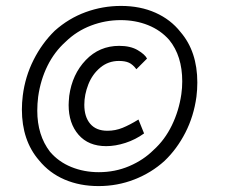

<svg xmlns="http://www.w3.org/2000/svg" viewBox="-20 -579 779 649"><path d="M112 -37Q54 -104 54 -209Q54 -232 57 -256Q65 -320 93.5 -376.5Q122 -433 165 -475Q212 -517 269.5 -538Q327 -559 389 -559Q454 -559 505.5 -536Q557 -513 590 -471Q647 -405 647 -300Q647 -276 644 -252Q635 -186 606.5 -130.5Q578 -75 536 -35Q492 5 434.5 27.5Q377 50 313 50Q250 50 198.5 28Q147 6 112 -37ZM499 -72Q537 -106 561 -155.5Q585 -205 593 -261Q596 -282 596 -304Q596 -390 552 -444Q523 -477 480.5 -494Q438 -511 388 -511Q336 -511 287.5 -492.5Q239 -474 202 -438Q164 -404 140.5 -356.5Q117 -309 109 -252Q106 -228 106 -205Q106 -122 149 -66Q178 -32 221 -14.5Q264 3 314 3Q369 3 417 -17.5Q465 -38 499 -72ZM212 -224Q212 -233 214 -255Q224 -328 270 -376Q316 -424 383 -424Q421 -424 445.5 -409.5Q470 -395 477 -381L441 -345Q429 -361 416 -367Q403 -373 382 -373Q346 -373 319 -350.5Q292 -328 278.5 -293.5Q265 -259 265 -225Q265 -184 285 -160.5Q305 -137 343 -137Q370 -137 394.5 -147Q419 -157 448 -175L467 -128Q438 -107 404 -96Q370 -85 339 -85Q279 -85 245.5 -123.5Q212 -162 212 -224Z"/></svg>

Font: Bellota Text
Style: Italic
Weight: 400
Italic angle: -7.5°
Designer: Kemie Guaida
Foundry: Kemie Guaida
Version: Version 4.001